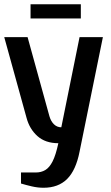

<svg xmlns="http://www.w3.org/2000/svg" viewBox="-20 -875 525 905"><path d="M185 10Q158 10 130 3.5Q102 -3 79 -10V-62H149Q174 -62 193.5 -73.5Q213 -85 228 -114.5Q243 -144 255 -200Q194 -200 156.5 -233.5Q119 -267 105 -320L0 -700H110L213 -327Q220 -303 234.5 -289Q249 -275 269 -275L355 -700H465L355 -160Q338 -73 296.5 -31.5Q255 10 185 10ZM124 -788V-855H361V-788Z"/></svg>

Font: Cuprum SemiBold
Style: Regular
Weight: 600
Designer: Jovanny Lemonad
Foundry: Jovanny Lemonad
Version: Version 3.000